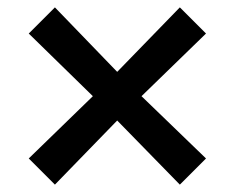

<svg xmlns="http://www.w3.org/2000/svg" viewBox="-20 -516 636 521"><path d="M129 -15 58 -86 232 -255 58 -425 129 -496 298 -321 468 -496 539 -425 364 -255 539 -86 468 -15 298 -189Z"/></svg>

Font: Jost* Medium
Style: Regular
Weight: 500
Version: Version 3.7